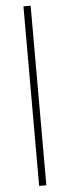

<svg xmlns="http://www.w3.org/2000/svg" viewBox="-62 -788 362 997"><g transform="rotate(-5 119.0 -290.0)"><path d="M100.5 -758.5H138V177.5H100.5Z"/></g></svg>

Font: Lato 2
Style: Regular
Weight: 300
Designer: Lukasz Dziedzic with Adam Twardoch and Botio Nikoltchev
Foundry: tyPoland Lukasz Dziedzic
Version: Version 2.015; 2015-08-06; http://www.latofonts.com/